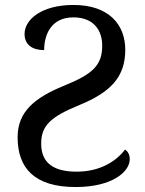

<svg xmlns="http://www.w3.org/2000/svg" viewBox="-20 -744 584 774"><path d="M285 10C433 10 503 -52 503 -102C503 -122 495 -134 484 -141C450 -96 386 -52 289 -52C200 -52 146 -84 146 -165C146 -238 184 -273 301 -321C425 -372 485 -433 485 -543C485 -645 419 -724 276 -724C147 -724 79 -665 79 -607C79 -564 110 -542 158 -542C158 -604 186 -674 276 -674C359 -674 392 -620 392 -560C392 -480 353 -445 237 -398C120 -350 51 -294 51 -191C51 -67 118 10 285 10Z"/></svg>

Font: Noto Serif Thai
Style: Regular
Weight: 400
Designer: Monotype Design Team
Foundry: Monotype Imaging Inc.
Version: Version 1.901